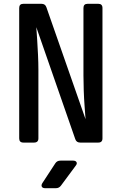

<svg xmlns="http://www.w3.org/2000/svg" viewBox="-20 -750 640 1010"><path d="M103 0Q81 0 81 -22V-708Q81 -730 103 -730H198Q218 -730 224 -712L430 -123Q428 -151 425 -191Q422 -231 420.5 -274Q419 -317 419 -353V-708Q419 -730 441 -730H497Q519 -730 519 -708V-22Q519 0 497 0H402Q382 0 376 -18L171 -607Q173 -580 175.5 -541.5Q178 -503 180 -461Q182 -419 182 -383V-22Q182 0 159 0ZM218 240Q204 240 200 232Q196 224 203 213L271 109Q280 95 298 95H365Q378 95 382.5 103Q387 111 378 122L301 226Q291 240 274 240Z"/></svg>

Font: Pitagon Sans Mono SemiBold
Style: Regular
Weight: 600
Monospace: yes
Designer: Travis Tran
Foundry: Pitagon
Version: Version 1.001; ttfautohint (v1.8.4.7-5d5b);gftools[0.9.26]